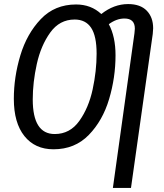

<svg xmlns="http://www.w3.org/2000/svg" viewBox="-20 -722 806 944"><path d="M733 -583Q733 -575 731 -555L624 202H535L641 -558Q643 -574 643 -581Q643 -631 592 -631Q553 -631 515 -603Q548 -542 548 -450Q548 -341 516.5 -235Q485 -129 416.5 -58.5Q348 12 243 12Q152 12 100 -53Q48 -118 48 -236Q48 -343 80 -449.5Q112 -556 180.5 -628Q249 -700 354 -700Q428 -700 478 -653Q540 -702 610 -702Q670 -702 701.5 -669.5Q733 -637 733 -583ZM455 -458Q455 -545 428 -585.5Q401 -626 347 -626Q273 -626 227 -562Q181 -498 161 -407.5Q141 -317 141 -233Q141 -63 249 -63Q324 -63 370 -127.5Q416 -192 435.5 -282.5Q455 -373 455 -458Z"/></svg>

Font: Fira Sans Extra Condensed
Style: Italic
Weight: 400
Width: 3
Italic angle: -8°
Designer: Carrois Corporate & Edenspiekermann AG
Foundry: Carrois Corporate GbR & Edenspiekermann AG
Version: Version 4.203